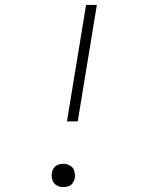

<svg xmlns="http://www.w3.org/2000/svg" viewBox="-20 -755 616 783"><path d="M253 -260H297L375 -735H331ZM238 8Q248 8 259 4.5Q270 1 276.5 -8.5Q283 -18 285 -28Q287 -43 283 -57.5Q279 -72 266 -79.5Q253 -87 238 -87Q228 -87 217.5 -83.5Q207 -80 200 -70.5Q193 -61 192 -51Q189 -36 193.5 -21.5Q198 -7 210.5 0.5Q223 8 238 8Z"/></svg>

Font: Iosevka Sparkle XLtObl
Style: Regular
Weight: 200
Italic angle: -9°
Designer: Belleve Invis
Foundry: Belleve Invis
Version: Version 4.5.0; ttfautohint (v1.8.3)